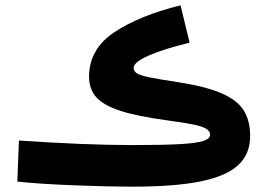

<svg xmlns="http://www.w3.org/2000/svg" viewBox="-20 -685 998 720"><path d="M45 -4 51 -158Q302 -141 476 -141Q592 -141 654.5 -144.5Q717 -148 742.5 -156.5Q768 -165 768 -180Q768 -193 753.5 -202Q739 -211 705 -218Q671 -225 605 -234Q494 -249 431 -269.5Q368 -290 341 -320.5Q314 -351 314 -397Q314 -501 408.5 -564Q503 -627 657 -665L691 -525Q596 -502 538.5 -477Q481 -452 481 -430Q481 -418 493.5 -410Q506 -402 540 -395Q574 -388 647 -377Q750 -361 809 -336Q868 -311 893 -272.5Q918 -234 918 -175Q918 -107 873 -65.5Q828 -24 731 -4.5Q634 15 476 15Q390 15 259.5 10Q129 5 45 -4Z"/></svg>

Font: Noto Sans Arabic CondBlack
Style: Regular
Weight: 900
Width: 3
Designer: Nadine Chahine
Foundry: Monotype Imaging Inc.
Version: Version 1.001